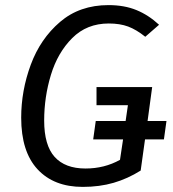

<svg xmlns="http://www.w3.org/2000/svg" viewBox="-20 -720 679 752"><path d="M622 -174H548L531 -52Q480 -20 425 -4Q370 12 304 12Q191 12 127 -57Q63 -126 63 -259Q63 -365 100.5 -466.5Q138 -568 215 -634Q292 -700 405 -700Q467 -700 514.5 -680.5Q562 -661 603 -623L549 -576Q514 -604 482 -616Q450 -628 406 -628Q320 -628 263 -571Q206 -514 179.5 -427Q153 -340 153 -248Q153 -151 194 -105.5Q235 -60 315 -60Q389 -60 450 -94L462 -174H345L355 -246H472L481 -308H358V-379H576L558 -246H632Z"/></svg>

Font: Fira Sans Book
Style: Italic
Weight: 350
Italic angle: -8°
Designer: bBox Type GmbH & Carrois Corporate GbR & Edenspiekermann AG
Foundry: bBox Type GmbH & Carrois Corporate GbR & Edenspiekermann AG
Version: Version 4.301